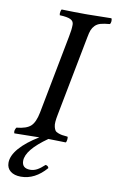

<svg xmlns="http://www.w3.org/2000/svg" viewBox="-95 -698 581 957"><g transform="rotate(10 196.0 -219.0)"><path d="M209 143.1Q152.3 209 81.1 209Q47.9 209 28.3 193.6Q8.8 178.2 8.8 150.9Q8.8 115.2 42.5 76.4Q76.2 37.6 138.2 0Q96.2 0 12.2 2Q8.8 -3.9 10.5 -12.2Q12.2 -20.5 17.1 -27.8Q67.9 -32.7 89.1 -52.5Q110.4 -72.3 120.1 -122.1L196.8 -521Q204.1 -555.7 204.1 -582Q204.1 -599.6 187.7 -607.7Q171.4 -615.7 132.8 -617.2Q130.4 -625 132.6 -635Q134.8 -645 137.2 -647Q203.6 -645 254.9 -645L255.9 -644V-645H270Q303.2 -645 389.2 -647Q392.6 -641.1 391.6 -631.1Q390.6 -621.1 386.2 -617.2Q357.4 -614.7 340.3 -609.9Q323.2 -605 312.5 -594Q301.8 -583 296.6 -569.8Q291.5 -556.6 287.1 -532.2L209 -127.9Q204.6 -106 203.4 -90.6Q202.1 -75.2 205.1 -64.2Q208 -53.2 212.2 -47.1Q216.3 -41 227.1 -36.9Q237.8 -32.7 247.8 -31Q257.8 -29.3 275.9 -27.8Q278.8 -23.9 277.3 -12.5Q275.9 -1 272 2Q260.3 1.5 229.5 1Q198.7 0.5 184.1 0Q79.1 73.7 79.1 128.9Q79.1 167 121.1 167Q138.7 167 155 158.4Q171.4 149.9 192.9 129.9Q206.1 131.3 209 143.1Z"/></g></svg>

Font: Common Serif News
Style: Italic
Weight: 450
Italic angle: -12°
Designer: Philipp H. Poll, Khaled Hosny
Foundry: Stefan Peev, Context Ltd.
Version: Version 1.026